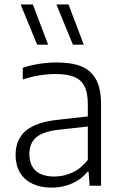

<svg xmlns="http://www.w3.org/2000/svg" viewBox="-20 -828 544 856"><path d="M430.5 -363V0H379.5L375 -62H370Q343 -28.5 301 -10Q259 8.5 210.5 8.5Q161 8.5 124.8 -8.8Q88.5 -26 69 -58.5Q49.5 -91 49.5 -136.5Q49.5 -206.5 95 -245Q140.5 -283.5 238.5 -294L371.5 -309V-365Q371.5 -416.5 355.5 -445.5Q339.5 -474.5 308.2 -486.2Q277 -498 227.5 -498Q194 -498 156 -492Q118 -486 81.5 -473.5V-525.5Q113.5 -537 154.2 -543.2Q195 -549.5 233.5 -549.5Q300 -549.5 343 -532Q386 -514.5 408.2 -473.5Q430.5 -432.5 430.5 -363ZM371.5 -115V-264L241.5 -249.5Q173 -242 142 -216Q111 -190 111 -142Q111 -92.5 139 -66.8Q167 -41 222.5 -41Q264.5 -41 303.2 -59Q342 -77 371.5 -115ZM145.5 -629 72 -808H126.5L194.5 -629ZM305 -629 231.5 -808H285.5L353.5 -629Z"/></svg>

Font: Encode Sans Light
Style: Regular
Weight: 300
Designer: Multiple Designers
Foundry: Impallari Type
Version: Version 2.000